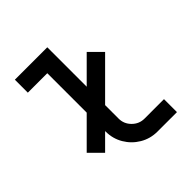

<svg xmlns="http://www.w3.org/2000/svg" viewBox="-198 -898 1047 1047"><g transform="rotate(-45 325.0 -375.0)"><path d="M530 -509 325 -304V-200Q325 -159 354.5 -129.5Q384 -100 425 -100H575V0H425Q370 0 324.5 -27Q279 -54 252 -99.5Q225 -145 225 -200V-204L141 -120L70 -191L225 -346V-650H75V-750H325V-446L459 -580Z"/></g></svg>

Font: Monoikos Medium
Style: Regular
Weight: 500
Designer: Brian Krent
Version: Version 0.088